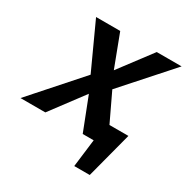

<svg xmlns="http://www.w3.org/2000/svg" viewBox="-219 -817 1134 1170"><g transform="rotate(30 348.0 -231.5)"><path d="M462 195 502 -129H656L571 195ZM-29 0 270 -337 123 -658H293L379 -431L550 -658H725L429 -326L584 0H409L319 -231L146 0Z"/></g></svg>

Font: Ysabeau ExtraBold
Style: Italic
Weight: 800
Italic angle: -12°
Designer: Christian Thalmann (Catharsis Fonts)
Version: Version 2.002